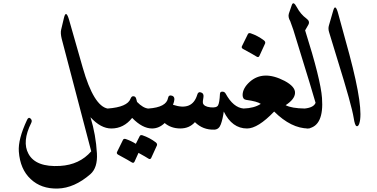

<svg xmlns="http://www.w3.org/2000/svg" viewBox="-20 -755 2257 1150"><path d="M395 -631.8Q395 -631.8 475.6 -349.6Q541.5 -119.1 626 -104.5Q666.5 -97.7 671.4 -33.7Q673.8 2 659.2 11.2Q653.8 14.6 647 14.6Q583.5 14.6 522 -52.7Q554.2 51.8 560.5 163.6Q565.4 249.5 521.5 288.1Q425.3 371.6 325.9 374.3Q226.6 377 163.6 317.4Q100.6 258.8 92.8 152.8Q87.4 79.1 142.1 -37.1Q150.9 -56.2 163.1 -44.9Q174.8 -33.7 167 -18.6Q110.8 93.3 150.4 166Q194.3 247.6 340.3 238.8Q456.5 231.9 526.4 151.4L349.6 -522.5Q341.3 -556.6 346.2 -577.1L362.8 -647Q375.5 -701.7 395 -631.8Z M800.8 -144.5Q837.4 -106.9 870.1 -104.5Q897.9 -102.1 906.2 -84Q911.6 -71.3 912.8 -42Q914.1 -12.7 909.9 0.7Q905.8 14.2 891.1 14.6Q833 14.6 771.5 -48.8Q721.2 14.6 647 14.6Q625.5 14.2 615.7 -12.2L599.6 -52.7Q593.3 -69.3 601.1 -86.4Q608.9 -103.5 626 -105Q743.2 -113.8 761.7 -163.6Q767.6 -178.7 777.8 -178.7Q792.5 -178.7 796.1 -162.4Q799.8 -146 800.8 -144.5ZM816.9 60.1Q821.3 51.8 833 55.2Q876.5 69.8 913.6 98.1Q923.3 106.4 919.9 116.2L885.3 191.9Q879.4 202.1 868.4 194.6Q857.4 187 809.6 160.6L785.2 214.4Q779.3 224.6 767.6 216.6Q755.9 208.5 687.5 171.4Q676.3 165 681.2 154.8L716.8 82.5Q721.2 74.2 732.9 77.6Q765.1 88.4 793.5 106.4Z M986.3 -167.5Q990.2 -188.5 1010.7 -181.6Q1030.3 -174.8 1022 -145Q1019.5 -136.7 1016.1 -127.4Q1131.3 -88.9 1161.1 -186.5Q1166.5 -208 1184.8 -201.2Q1203.1 -194.3 1198.2 -169.9Q1193.4 -145.5 1195.3 -137.7Q1201.2 -116.7 1239.3 -112.3Q1277.3 -107.9 1286.1 -124Q1294.9 -140.1 1297.4 -192.4Q1297.9 -206.1 1311.5 -206.1Q1325.2 -206.1 1331.5 -194.3Q1377.4 -110.4 1439 -105Q1462.4 -101.6 1475.3 -68.8Q1488.3 -36.1 1484.6 -10.7Q1481 14.6 1460 14.6Q1370.1 14.6 1320.3 -86.9Q1314 -41.5 1302.7 -10.5Q1291.5 20.5 1263.7 21.5Q1195.3 23.9 1147.5 -23.4Q1114.3 14.6 1059.3 14.4Q1004.4 14.2 966.3 -18.1Q933.1 14.2 891.1 14.6Q863.3 14.6 847.7 -33.7Q843.8 -45.9 837.9 -68.4Q832 -92.8 855 -101.6Q862.8 -104.5 870.1 -105Q976.6 -112.8 986.3 -167.5Z M1805.2 -105Q1842.8 -104.5 1854.5 -73.7Q1858.4 -63.5 1859.4 -52.7Q1861.3 14.6 1827.1 14.6Q1724.1 14.2 1622.1 -86.9Q1524.9 14.6 1459.5 14.6Q1423.8 14.6 1406.5 -35.4Q1389.2 -85.4 1418 -100.1Q1426.8 -104.5 1438.5 -105Q1502.4 -106.9 1542 -132.8Q1520.5 -147.9 1455.1 -156.7Q1433.6 -159.7 1433.1 -185.1Q1433.1 -226.1 1475.6 -264.6Q1556.6 -336.9 1684.6 -270.5Q1749.5 -235.8 1747.1 -197.3Q1745.1 -160.2 1690.9 -125Q1726.6 -106 1805.2 -105ZM1464.8 -550.8Q1469.2 -559.1 1481 -555.7Q1524.4 -541 1561.5 -512.7Q1571.3 -504.4 1567.9 -494.6L1533.2 -418.9Q1527.3 -408.7 1515.6 -416.7Q1503.9 -424.8 1435.5 -461.9Q1424.3 -468.3 1429.2 -478.5Z M1807.6 -573.2Q1900.9 -278.3 1908.7 -168Q1920.9 -1.5 1826.2 14.6Q1801.8 18.6 1792.5 -15.6Q1786.1 -38.1 1782.5 -70.1Q1778.8 -102.1 1805.2 -105Q1859.4 -110.8 1870.1 -139.2Q1864.7 -163.1 1736.8 -576.7Q1724.1 -614.7 1718.3 -628.4Q1703.6 -653.3 1710.4 -674.3L1727.5 -724.1Q1736.8 -752 1758.5 -710.9Q1780.3 -669.9 1815.4 -644Q1838.9 -627 1826.2 -605.5Z M1976.1 -692.4Q1988.8 -736.8 2005.9 -672.4L2072.8 -428.2Q2160.6 -98.6 2131.8 -14.6Q2125.5 3.9 2115.5 0.5Q2105.5 -2.9 2098.6 -47.9Q2086.4 -125 2002 -395.5L1951.2 -562Q1944.3 -583.5 1950.2 -603Z"/></svg>

Font: Amiri
Style: Bold Slanted
Weight: 700
Italic angle: 9°
Designer: Khaled Hosny
Version: Version 000.107